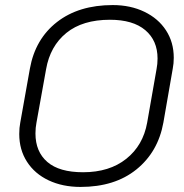

<svg xmlns="http://www.w3.org/2000/svg" viewBox="-20 -729 728 758"><path d="M56 -200Q56 -225 60 -245L98 -458Q119 -575 205 -642Q291 -709 425 -709Q495 -709 550 -682.5Q605 -656 635.5 -609Q666 -562 666 -501Q666 -478 662 -458L625 -245Q604 -129 518.5 -60Q433 9 298 9Q227 9 172 -17Q117 -43 86.5 -90.5Q56 -138 56 -200ZM561 -245 598 -456Q602 -476 602 -498Q602 -569 553.5 -610Q505 -651 414 -651Q306 -651 242 -599Q178 -547 162 -456L124 -245Q120 -225 120 -202Q120 -130 167 -89.5Q214 -49 308 -49Q412 -49 478.5 -102Q545 -155 561 -245Z"/></svg>

Font: K2D ExtraLight
Style: Italic
Weight: 275
Italic angle: -10°
Designer: Katatrad Aksorn Co.,Ltd.
Foundry: Cadson Demak Co.,Ltd.
Version: Version 1.000; ttfautohint (v1.6)